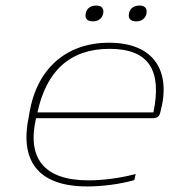

<svg xmlns="http://www.w3.org/2000/svg" viewBox="-20 -663 610 692"><path d="M558 -259C598 -406 536 -509 373 -509C219 -509 113 -416 86 -256L84 -244C51 -89 111 9 295 9C347 9 413 1 464 -14L469 -36C410 -20 347 -13 299 -13C136 -13 77 -95 110 -237H528C548 -237 554 -243 558 -259ZM115 -258C147 -406 231 -487 375 -487C518 -487 564 -408 533 -258ZM289 -614C285 -597 294 -586 315 -586C335 -586 348 -597 352 -614V-615C355 -632 347 -643 327 -643C306 -643 292 -632 289 -615ZM445 -614C441 -597 450 -586 471 -586C491 -586 504 -597 508 -614V-615C511 -632 503 -643 483 -643C462 -643 448 -632 445 -615Z"/></svg>

Font: LT Wave Thin
Style: Italic
Weight: 100
Designer: Daniel Lyons
Version: Version 2.5 (Glyphs App)